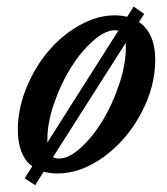

<svg xmlns="http://www.w3.org/2000/svg" viewBox="-20 -511 504 578"><path d="M85.9 46.4 54.2 25.9 77.1 -10.3Q33.7 -42.5 33.7 -121.1Q33.7 -183.1 59.3 -246.1Q85 -309.1 125.5 -356.9Q166 -404.8 219.2 -434.8Q272.5 -464.8 324.7 -464.8Q345.2 -464.8 362.8 -460.4L382.3 -491.2L414.1 -469.2L398.4 -444.8Q447.3 -410.6 447.3 -331.1Q447.3 -249 404.3 -168.9Q361.3 -88.9 292.5 -38.8Q223.6 11.2 152.8 11.2Q131.3 11.2 111.3 5.9ZM122.6 -91.8V-82L336.4 -418.9Q329.6 -419.9 325.7 -419.9Q295.9 -419.9 259.3 -387.2Q222.7 -354.5 192.9 -306.6Q163.1 -258.8 142.8 -199.7Q122.6 -140.6 122.6 -91.8ZM157.7 -33.7Q187.5 -33.7 223.6 -66.7Q259.8 -99.6 289.3 -148.4Q318.8 -197.3 338.9 -257.6Q358.9 -317.9 358.9 -368.7Q358.9 -371.1 358.6 -375.5Q358.4 -379.9 358.4 -381.8L139.6 -38.1Q147 -33.7 157.7 -33.7Z"/></svg>

Font: Elstob 6pt Medium
Style: Italic
Weight: 500
Italic angle: -20°
Designer: Peter S. Baker
Version: Version 1.015